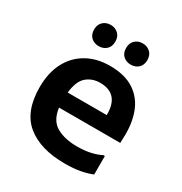

<svg xmlns="http://www.w3.org/2000/svg" viewBox="-176 -879 965 1018"><g transform="rotate(30 306.5 -369.5)"><path d="M365 10Q214 10 130.5 -58.5Q47 -127 47 -275Q47 -363 80 -426.5Q113 -490 173.5 -524.5Q234 -559 315 -559Q406 -559 463 -521.5Q520 -484 545 -417.5Q570 -351 566 -265L565 -232H190Q200 -157 250 -129Q300 -101 375 -101Q424 -101 461 -110Q498 -119 519 -131H529V-18Q501 -6 460.5 2Q420 10 365 10ZM314 -455Q266 -455 232 -426Q198 -397 190 -324H429V-330Q429 -391 400.5 -423Q372 -455 314 -455ZM405 -619Q377 -619 358.5 -636Q340 -653 340 -684Q340 -714 358.5 -731.5Q377 -749 405 -749Q433 -749 451.5 -731.5Q470 -714 470 -684Q470 -653 451.5 -636Q433 -619 405 -619ZM209 -619Q181 -619 162.5 -636Q144 -653 144 -684Q144 -714 162.5 -731.5Q181 -749 209 -749Q237 -749 255.5 -731.5Q274 -714 274 -684Q274 -653 255.5 -636Q237 -619 209 -619Z"/></g></svg>

Font: Kufam SemiBold
Style: Regular
Weight: 600
Designer: Wael Morcos, Artur Schmal
Foundry: Original Type
Version: Version 1.300; ttfautohint (v1.8.3)